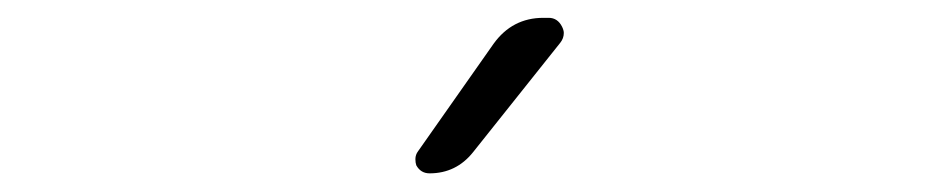

<svg xmlns="http://www.w3.org/2000/svg" viewBox="-20 -796 1040 211"><path d="M500 -628.9Q481.4 -605.5 452.1 -605.5Q442.4 -605.5 437.5 -614.3Q436.5 -617.2 436.5 -621.1Q436.5 -626 439.5 -629.9L522.5 -748Q543 -776.4 577.1 -776.4H583Q592.8 -776.4 597.7 -766.6Q599.6 -762.7 599.6 -759.8Q599.6 -753.9 595.7 -749Z"/></svg>

Font: Gen Jyuu Gothic L Monospace Light
Style: Regular
Weight: 300
Designer: [Source Han Sans]
Ryoko NISHIZUKA  (kana & ideographs); Paul D. Hunt (Latin, Greek & Cyrillic); Wenlong ZHANG  (bopomofo
Version: Version 1.002.20150607